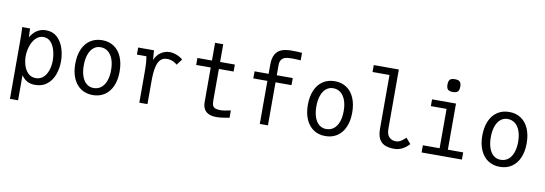

<svg xmlns="http://www.w3.org/2000/svg" viewBox="-67 -1277 5535 1951"><g transform="rotate(10 2700.0 -301.0)"><path d="M76 -540 75.5 -550H156.5L160.5 -459Q188.5 -508.5 229 -534.2Q269.5 -560 321.5 -560Q390.5 -560 436.2 -517.8Q482 -475.5 503.2 -410.2Q524.5 -345 524.5 -275.5Q524.5 -203.5 501.5 -139.2Q478.5 -75 429.2 -34.5Q380 6 305 6Q257.5 6 224.2 -12Q191 -30 163.5 -68V190H79.5V-428Q79.5 -482.5 76 -540ZM440.5 -268.5Q440.5 -318.5 427.2 -369Q414 -419.5 384 -453.8Q354 -488 307 -488Q260 -488 227 -453.2Q194 -418.5 177.8 -366.8Q161.5 -315 161.5 -264.5Q161.5 -219 175.2 -172.5Q189 -126 220.2 -94.5Q251.5 -63 300 -63Q346 -63 377.5 -91.8Q409 -120.5 424.8 -167.5Q440.5 -214.5 440.5 -268.5Z M671 -275.5Q671 -362.5 698.8 -426.8Q726.5 -491 778.5 -525.5Q830.5 -560 901 -560Q971 -560 1022.5 -525.5Q1074 -491 1101.5 -426.8Q1129 -362.5 1129 -275.5Q1129 -190 1101.2 -126.5Q1073.5 -63 1021.8 -28.5Q970 6 900 6Q830 6 778.2 -28.5Q726.5 -63 698.8 -126.8Q671 -190.5 671 -275.5ZM1041 -275.5Q1041 -340.5 1023.5 -388Q1006 -435.5 973.5 -461.2Q941 -487 897 -487Q855 -487 823.8 -461.2Q792.5 -435.5 775.8 -387.8Q759 -340 759 -275.5Q759 -211 775.8 -163.8Q792.5 -116.5 823.5 -91.2Q854.5 -66 897 -66Q941 -66 973.5 -91.2Q1006 -116.5 1023.5 -163.8Q1041 -211 1041 -275.5Z M1381 -287Q1381 -373.5 1378.2 -409.5Q1375.5 -445.5 1370 -477H1272V-550H1435L1443 -451Q1466 -506 1508.2 -533Q1550.5 -560 1596 -560Q1631.5 -560 1670.8 -544.5Q1710 -529 1733 -507L1687 -446Q1673 -461 1644.8 -474Q1616.5 -487 1582 -487Q1539.5 -487 1514 -460.5Q1488.5 -434 1476.8 -379.2Q1465 -324.5 1465 -237V0H1381Z M2033.5 -120V-478H1883.5V-550H2033.5V-733H2117.5V-550H2269.5V-478H2117.5V-150Q2117.5 -117 2126 -99.5Q2134.5 -82 2154 -75Q2173.5 -68 2209.5 -68Q2225.5 -68 2255.5 -73.2Q2285.5 -78.5 2310.5 -84V-8Q2224 8 2176.5 8Q2104.5 8 2069 -25Q2033.5 -58 2033.5 -120Z M2624 -444H2479V-517H2624V-610Q2624 -679 2646.8 -718.8Q2669.5 -758.5 2710.8 -774.2Q2752 -790 2814 -790Q2877 -790 2921 -786V-708Q2873 -712 2829 -712Q2789.5 -712 2763.8 -705.2Q2738 -698.5 2723 -678.2Q2708 -658 2708 -619V-517H2873V-444H2708V0H2624Z M3071 -275.5Q3071 -362.5 3098.8 -426.8Q3126.5 -491 3178.5 -525.5Q3230.5 -560 3301 -560Q3371 -560 3422.5 -525.5Q3474 -491 3501.5 -426.8Q3529 -362.5 3529 -275.5Q3529 -190 3501.2 -126.5Q3473.5 -63 3421.8 -28.5Q3370 6 3300 6Q3230 6 3178.2 -28.5Q3126.5 -63 3098.8 -126.8Q3071 -190.5 3071 -275.5ZM3441 -275.5Q3441 -340.5 3423.5 -388Q3406 -435.5 3373.5 -461.2Q3341 -487 3297 -487Q3255 -487 3223.8 -461.2Q3192.5 -435.5 3175.8 -387.8Q3159 -340 3159 -275.5Q3159 -211 3175.8 -163.8Q3192.5 -116.5 3223.5 -91.2Q3254.5 -66 3297 -66Q3341 -66 3373.5 -91.2Q3406 -116.5 3423.5 -163.8Q3441 -211 3441 -275.5Z M3835.5 -165.5V-718.5H3660.5V-790H3919.5V-180.5Q3919.5 -120.5 3946.2 -93.2Q3973 -66 4015 -66Q4042 -66 4065 -79.8Q4088 -93.5 4116 -121L4166 -63.5Q4097 12 4011.5 12Q3949.5 12 3911 -6.5Q3872.5 -25 3854 -63.8Q3835.5 -102.5 3835.5 -165.5Z M4304.5 -550H4551.5V-74H4709.5V0H4293.5V-74H4466.5V-480H4304.5ZM4432.5 -726Q4432.5 -762 4447.5 -777Q4462.5 -792 4498.5 -792Q4534.5 -792 4549.5 -777Q4564.5 -762 4564.5 -726Q4564.5 -690 4549.5 -675Q4534.5 -660 4498.5 -660Q4462.5 -660 4447.5 -675Q4432.5 -690 4432.5 -726Z M4871 -275.5Q4871 -362.5 4898.8 -426.8Q4926.5 -491 4978.5 -525.5Q5030.5 -560 5101 -560Q5171 -560 5222.5 -525.5Q5274 -491 5301.5 -426.8Q5329 -362.5 5329 -275.5Q5329 -190 5301.2 -126.5Q5273.5 -63 5221.8 -28.5Q5170 6 5100 6Q5030 6 4978.2 -28.5Q4926.5 -63 4898.8 -126.8Q4871 -190.5 4871 -275.5ZM5241 -275.5Q5241 -340.5 5223.5 -388Q5206 -435.5 5173.5 -461.2Q5141 -487 5097 -487Q5055 -487 5023.8 -461.2Q4992.5 -435.5 4975.8 -387.8Q4959 -340 4959 -275.5Q4959 -211 4975.8 -163.8Q4992.5 -116.5 5023.5 -91.2Q5054.5 -66 5097 -66Q5141 -66 5173.5 -91.2Q5206 -116.5 5223.5 -163.8Q5241 -211 5241 -275.5Z"/></g></svg>

Font: JuliaMono
Style: Regular
Weight: 400
Monospace: yes
Designer: cormullion
Foundry: corm
Version: Version 0.055; ttfautohint (v1.8.4)